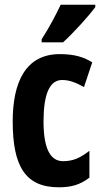

<svg xmlns="http://www.w3.org/2000/svg" viewBox="-20 -786 437 816"><path d="M385 -756V-766H238C217 -722 191 -672 157 -619V-606H248C295 -649 359 -720 385 -756ZM230 10C281 10 320 0 360 -31V-145C321 -115 291 -101 248 -101C192 -101 165 -158 165 -270C165 -384 190 -446 244 -446C274 -446 301 -436 337 -416L372 -521C338 -542 300 -556 234 -556C89 -556 34 -437 34 -270C34 -79 88 10 230 10Z"/></svg>

Font: Noto Sans Tamil ExtraCondensed
Style: Bold
Weight: 700
Width: 2
Designer: Jelle Bosma - Monotype Design Team
Foundry: Monotype Imaging Inc.
Version: Version 2.004